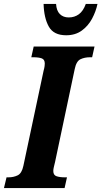

<svg xmlns="http://www.w3.org/2000/svg" viewBox="-40 -949 512 969"><path d="M-20 0 -7 -54H3Q28 -54 49 -64Q70 -74 78 -112L180 -592Q184 -606 185 -615Q186 -624 186 -628Q186 -649 170.5 -654.5Q155 -660 128 -660H118L130 -714H437L425 -660H414Q387 -660 366 -650Q345 -640 337 -600L238 -132Q234 -116 231.5 -105Q229 -94 229 -86Q229 -65 245.5 -59.5Q262 -54 287 -54H298L286 0ZM294 -771Q231 -771 206.5 -814.5Q182 -858 180 -929H243Q245 -895 262 -878Q279 -861 307 -861Q336 -861 358 -877Q380 -893 393 -929H452Q444 -891 424.5 -854.5Q405 -818 372.5 -794.5Q340 -771 294 -771Z"/></svg>

Font: Noto Serif ExtraCondensed ExtraBold
Style: Italic
Weight: 800
Width: 2
Italic angle: -12°
Designer: Monotype Design Team
Foundry: Monotype Imaging Inc.
Version: Version 2.013